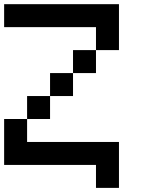

<svg xmlns="http://www.w3.org/2000/svg" viewBox="-20 -798 707 929"><path d="M444.4 -444.4H333.3V-555.6H444.4ZM444.4 0H0V-222.2H111.1V-111.1H555.6V111.1H444.4ZM444.4 -666.7H0V-777.8H555.6V-555.6H444.4ZM222.2 -222.2H111.1V-333.3H222.2ZM333.3 -333.3H222.2V-444.4H333.3Z"/></svg>

Font: Pixeloid Mono
Style: Regular
Weight: 400
Monospace: yes
Designer: GGBotNet
Foundry: GGBotNet
Version: 0.5